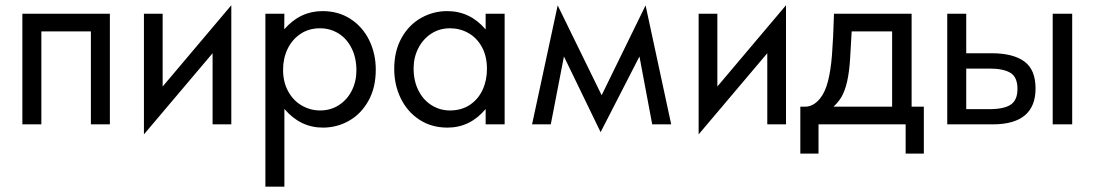

<svg xmlns="http://www.w3.org/2000/svg" viewBox="-20 -467 4110 721"><path d="M64 0V-415.5H392.6V0H321.3V-349.1H135.3V0Z M520.5 -415.5H590.8V-142.1L848.6 -447.3V0H778.3V-267.1L520.5 37.6Z M1047.9 -415.5 1047.4 -356.9Q1106.9 -425.3 1190.9 -425.3Q1251 -425.3 1296.4 -395.8Q1341.8 -366.2 1366.5 -315.9Q1391.1 -265.6 1391.1 -205.1Q1391.1 -137.7 1363.5 -88.4Q1335.9 -39.1 1290.5 -13.4Q1245.1 12.2 1192.9 12.2Q1107.4 12.2 1047.9 -58.1V233.9H976.6V-415.5ZM1062.5 -123.5Q1081.5 -88.9 1113.5 -70.6Q1145.5 -52.2 1182.1 -52.2Q1221.7 -52.2 1252.9 -72.5Q1284.2 -92.8 1301.3 -127.2Q1318.4 -161.6 1318.4 -202.6Q1318.4 -250.5 1300 -286.6Q1281.7 -322.8 1250.5 -341.8Q1219.2 -360.8 1182.1 -360.8Q1139.6 -360.8 1108.2 -339.6Q1076.7 -318.4 1059.8 -283Q1043 -247.6 1043 -205.1Q1043 -158.2 1062.5 -123.5Z M1488.3 -325.2Q1515.6 -374 1561.3 -399.7Q1606.9 -425.3 1659.2 -425.3Q1745.1 -425.3 1803.7 -356.4V-415.5H1875V0H1803.7V-57.6Q1745.1 12.2 1660.6 12.2Q1600.6 12.2 1555.2 -17.3Q1509.8 -46.9 1485.1 -97.4Q1460.4 -147.9 1460.4 -208.5Q1460.4 -275.9 1488.3 -325.2ZM1551.8 -126.5Q1570.3 -90.3 1601.6 -71.3Q1632.8 -52.2 1669.4 -52.2Q1712.9 -52.2 1744.4 -73.2Q1775.9 -94.2 1792.2 -129.6Q1808.6 -165 1808.6 -208Q1808.6 -255.9 1789.6 -290.5Q1770.5 -325.2 1738.8 -343Q1707 -360.8 1669.9 -360.8Q1630.4 -360.8 1599.4 -340.6Q1568.4 -320.3 1550.8 -285.9Q1533.2 -251.5 1533.2 -210.4Q1533.2 -162.1 1551.8 -126.5Z M2074.2 -446.8 2239.3 -109.4 2404.3 -446.8 2500.5 0H2429.2L2381.3 -254.9L2235.4 29.3L2097.7 -254.9L2048.3 0H1978Z M2603.5 -415.5H2673.8V-142.1L2931.6 -447.3V0H2861.3V-267.1L2603.5 37.6Z M3003.4 -66.4Q3034.2 -66.4 3059.1 -96.7Q3078.6 -120.6 3089.1 -161.4Q3099.6 -202.1 3104.2 -259.8Q3108.9 -317.4 3111.8 -415.5H3403.3V-66.4H3449.2V109.9H3380.9V0H3053.7V109.9H2985.4V-66.4ZM3109.9 -66.4H3330.1V-349.1H3178.2L3172.4 -248Q3166.5 -147.9 3139.6 -102.5Q3127.9 -83 3109.9 -66.4Z M3537.1 -415.5H3608.4V-267.1H3702.6Q3784.2 -267.1 3826.4 -236.3Q3868.7 -205.6 3868.7 -134.8Q3868.7 0 3707.5 0H3537.1ZM4006.3 -415.5V0H3933.1V-415.5ZM3608.4 -57.1H3694.8Q3750 -57.1 3775.4 -74Q3800.8 -90.8 3800.8 -133.3Q3800.8 -177.2 3774.4 -193.4Q3748 -209.5 3695.8 -209.5H3608.4Z"/></svg>

Font: NMS Futura Pro Book
Style: Regular
Weight: 400
Designer: Blend3rman
Version: Version 0.1